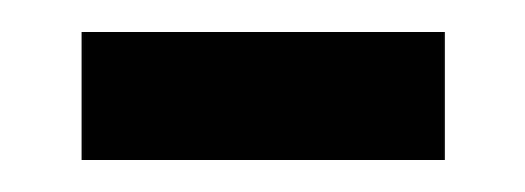

<svg xmlns="http://www.w3.org/2000/svg" viewBox="-20 -329 328 120"><path d="M31 -229V-309H258V-229Z"/></svg>

Font: Noto Sans Lao Condensed
Style: Regular
Weight: 400
Width: 3
Designer: Monotype Design Team
Foundry: Monotype Imaging Inc.
Version: Version 2.003; ttfautohint (v1.8.4.7-5d5b)